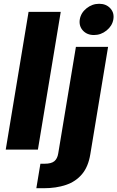

<svg xmlns="http://www.w3.org/2000/svg" viewBox="-20 -790 620 1014"><path d="M300.8 -727.5 180.2 0H10.3L130.9 -727.5ZM380.9 -542.5H550.8L457 24.4Q446.3 90.3 413.3 129.6Q380.4 168.9 328.6 186.5Q276.9 204.1 210 204.1H171.9L193.4 74.7H215.8Q251 74.7 267.1 61.3Q283.2 47.9 287.6 20ZM476.1 -605Q439.5 -605 417.7 -628.9Q396 -652.8 401.4 -687.5Q407.2 -722.2 437 -746.1Q466.8 -770 503.9 -770Q540.5 -770 562.5 -746.1Q584.5 -722.2 578.6 -687.5Q572.8 -653.3 543 -629.2Q513.2 -605 476.1 -605Z"/></svg>

Font: Inter 16pt ExtraBold
Style: Italic
Weight: 800
Italic angle: -9.3988°
Version: Version 4.001;git-66647c0bb